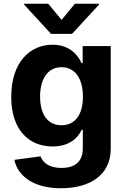

<svg xmlns="http://www.w3.org/2000/svg" viewBox="-20 -792 673 1028"><path d="M306.1 215.9C462 215.9 572.8 144.9 572.8 5.3V-545.5H422.6V-453.8H416.9C396.7 -498.2 352.3 -552.6 261 -552.6C141.3 -552.6 40.1 -459.5 40.1 -273.8C40.1 -92.3 138.5 -7.8 261.4 -7.8C348.4 -7.8 397 -51.5 416.9 -96.6H423.3V3.2C423.3 78.1 375.4 107.2 309.7 107.2C242.9 107.2 209.2 78.1 196.7 45.1L56.8 63.9C74.9 149.9 159.1 215.9 306.1 215.9ZM309.3 -121.4C235.1 -121.4 194.6 -180.4 194.6 -274.5C194.6 -367.2 234.4 -432.2 309.3 -432.2C382.8 -432.2 424 -370 424 -274.5C424 -178.3 382.1 -121.4 309.3 -121.4ZM238.3 -772H109.4V-767L253.2 -610.8H365.8L509.9 -767V-772H381L309.7 -685.4Z"/></svg>

Font: Karasuma Gothic
Style: Bold
Weight: 700
Designer: Rasmus Andersson / Ryoko Nishizuka
Foundry: Genbu
Version: Version 1.00